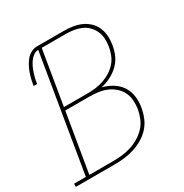

<svg xmlns="http://www.w3.org/2000/svg" viewBox="-188 -868 957 1000"><g transform="rotate(-30 291.0 -367.5)"><path d="M-18 0V-19H53L169 -716Q153 -716 139.5 -706Q126 -696 116.5 -682.5Q107 -669 100.5 -654.5Q94 -640 89 -625Q84 -610 80.5 -595Q77 -580 75 -565H54Q57 -583 61 -600.5Q65 -618 71 -635.5Q77 -653 86 -670Q95 -687 107 -702Q119 -717 136.5 -726Q154 -735 172 -735H333Q360 -735 386.5 -731Q413 -727 436.5 -716.5Q460 -706 478.5 -688.5Q497 -671 507 -648Q517 -625 519 -598Q521 -571 516 -544Q512 -515 499.5 -487Q487 -459 464.5 -437.5Q442 -416 414 -402Q386 -388 357 -382Q389 -374 417 -357Q445 -340 463 -313.5Q481 -287 485.5 -253.5Q490 -220 484 -186Q479 -157 467.5 -129Q456 -101 435.5 -78.5Q415 -56 388.5 -40.5Q362 -25 333.5 -16Q305 -7 276 -3.5Q247 0 219 0ZM136 -391H281Q304 -391 327.5 -394Q351 -397 374.5 -405Q398 -413 419.5 -426.5Q441 -440 457.5 -458.5Q474 -477 483 -500Q492 -523 496 -547Q500 -570 498.5 -594Q497 -618 487.5 -638.5Q478 -659 462 -675Q446 -691 425 -700Q404 -709 380.5 -712.5Q357 -716 333 -716H190ZM219 -19Q245 -19 271.5 -22Q298 -25 324 -33Q350 -41 374.5 -55.5Q399 -70 418.5 -90.5Q438 -111 448.5 -137Q459 -163 464 -189Q468 -215 466 -241.5Q464 -268 452.5 -290.5Q441 -313 421.5 -329.5Q402 -346 379 -355.5Q356 -365 329.5 -368.5Q303 -372 276 -372H133L74 -19Z"/></g></svg>

Font: Iosevka Etoile Thin Oblique
Style: Regular
Weight: 100
Italic angle: -9°
Designer: Belleve Invis
Foundry: Belleve Invis
Version: Version 15.5.2; ttfautohint (v1.8.4)